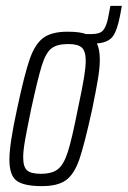

<svg xmlns="http://www.w3.org/2000/svg" viewBox="-20 -626 435 654"><path d="M395 -606 389 -573Q379 -521 363.5 -501Q348 -481 310 -478Q320 -458 320 -422Q320 -395 313.5 -356Q307 -317 294 -254Q268 -135 250.5 -84Q233 -33 205 -12.5Q177 8 123 8Q61 8 36.5 -10.5Q12 -29 12 -82Q12 -135 38 -254Q63 -372 81 -424Q99 -476 127.5 -497Q156 -518 210 -518Q252 -518 273 -510H293Q320 -510 331 -522.5Q342 -535 348 -564L356 -606ZM272 -419Q272 -452 258.5 -464Q245 -476 213 -476Q174 -476 155 -461Q136 -446 122.5 -403Q109 -360 86 -254Q72 -186 65.5 -149.5Q59 -113 59 -90Q59 -57 72.5 -45.5Q86 -34 119 -34Q157 -34 177 -49.5Q197 -65 211 -108.5Q225 -152 245 -254Q260 -324 266 -360.5Q272 -397 272 -419Z"/></svg>

Font: Saira Ultra Condensed Light
Style: Italic
Weight: 300
Width: 1
Italic angle: -12°
Designer: Hector Gatti with collaboration of the Omnibus-Type team
Foundry: Omnibus-Type
Version: Version 1.001; ttfautohint (v1.8)